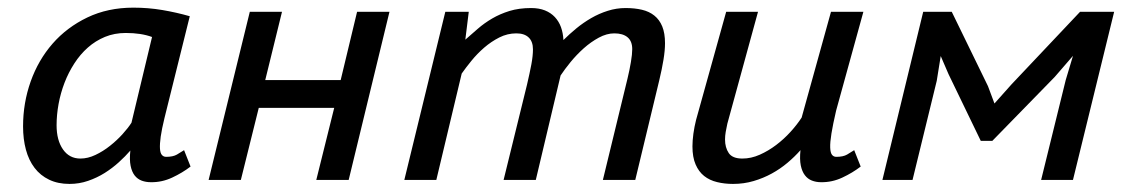

<svg xmlns="http://www.w3.org/2000/svg" viewBox="-20 -461 2896 492"><path d="M39.1 0ZM401.4 -158.2Q394.5 -129.9 391.8 -110.8Q389.2 -91.8 389.9 -80.3Q390.6 -68.8 394.8 -64Q398.9 -59.1 405.8 -59.1Q423.3 -59.1 433.3 -64.9Q443.4 -70.8 451.7 -76.2L468.3 -34.2Q447.3 -18.1 421.1 -5.9Q395 6.3 366.7 5.9Q354 5.9 343.3 2Q332.5 -2 325.2 -11.2Q317.9 -20.5 314.7 -36.1Q311.5 -51.8 314 -75.2Q301.3 -60.5 284.7 -45.4Q268.1 -30.3 248.3 -17.8Q228.5 -5.4 205.8 2.4Q183.1 10.3 158.2 10.3Q128.4 10.3 106 -0.5Q83.5 -11.2 68.6 -30.8Q53.7 -50.3 46.4 -77.4Q39.1 -104.5 39.1 -137.2Q39.1 -197.3 58.6 -252.2Q78.1 -307.1 114.7 -349.1Q151.4 -391.1 203.9 -416.3Q256.3 -441.4 321.8 -441.4Q359.9 -441.4 396 -435.3Q432.1 -429.2 466.3 -419.4ZM186 -54.7Q205.1 -54.7 224.6 -64Q244.1 -73.2 261.7 -87.2Q279.3 -101.1 293.7 -116.9Q308.1 -132.8 316.9 -146.5L369.6 -366.2Q341.8 -376.5 302.2 -376.5Q273.4 -376.5 249 -366.5Q224.6 -356.4 205.1 -339.1Q185.5 -321.8 170.4 -298.3Q155.3 -274.9 145.3 -248.8Q135.3 -222.7 130.1 -194.6Q125 -166.5 125 -140.1Q125 -101.6 141.4 -78.1Q157.7 -54.7 186 -54.7Z M836.4 -184.6H643.1L597.2 0H514.6L620.1 -430.7H702.6L659.7 -255.9H853L895 -430.7H978L873.5 0H790.5Z M1016.1 0ZM1270.5 0 1330.6 -244.6Q1337.4 -273.9 1341.6 -295.9Q1345.7 -317.9 1345.7 -334.5Q1345.7 -354.5 1334.7 -365Q1323.7 -375.5 1303.2 -375.5Q1280.3 -375.5 1259.5 -365Q1238.8 -354.5 1220.7 -338.9Q1202.6 -323.2 1188 -305.2Q1173.3 -287.1 1163.1 -272.5L1098.1 0H1016.1L1121.1 -430.7H1181.2L1172.4 -359.4Q1188 -373 1204.6 -387.5Q1221.2 -401.9 1241.2 -413.6Q1261.2 -425.3 1285.6 -432.9Q1310.1 -440.4 1340.8 -440.4Q1361.3 -440.4 1376.5 -434.3Q1391.6 -428.2 1401.9 -417.2Q1412.1 -406.2 1417.5 -391.4Q1422.9 -376.5 1423.8 -358.4Q1439 -373.5 1456.8 -388.2Q1474.6 -402.8 1494.9 -414.6Q1515.1 -426.3 1537.4 -433.3Q1559.6 -440.4 1583 -440.4Q1606.4 -440.4 1625 -436Q1643.6 -431.6 1656.7 -421.1Q1669.9 -410.6 1677 -393.3Q1684.1 -376 1684.1 -350.1Q1684.1 -332 1680.2 -308.1Q1676.3 -284.2 1669.4 -255.4L1607.9 0H1524.9L1587.9 -259.3Q1593.3 -281.7 1596.7 -302Q1600.1 -322.3 1600.1 -335Q1600.1 -355.5 1588.1 -365.5Q1576.2 -375.5 1554.2 -375.5Q1534.7 -375.5 1514.4 -364.5Q1494.1 -353.5 1475.8 -337.2Q1457.5 -320.8 1442.1 -302Q1426.8 -283.2 1416.5 -267.6L1353 0Z M1754.4 0ZM2122.6 -177.7Q2114.3 -142.1 2110.6 -119.1Q2106.9 -96.2 2107.4 -82.8Q2107.9 -69.3 2112.1 -64.2Q2116.2 -59.1 2123 -59.1Q2140.6 -59.1 2150.6 -64.9Q2160.6 -70.8 2168.9 -76.2L2185.5 -34.2Q2164.6 -18.1 2138.4 -5.9Q2112.3 6.3 2084 5.9Q2071.3 5.9 2060.5 1.7Q2049.8 -2.4 2042.5 -12Q2035.2 -21.5 2032 -37.1Q2028.8 -52.7 2031.2 -76.2Q2016.6 -59.6 1998 -43.9Q1979.5 -28.3 1957.8 -16.4Q1936 -4.4 1911.1 2.9Q1886.2 10.3 1858.4 10.3Q1836.4 10.3 1817.4 5.6Q1798.3 1 1784.4 -10Q1770.5 -21 1762.5 -39.6Q1754.4 -58.1 1754.4 -85.9Q1754.4 -100.6 1756.8 -118.4Q1759.3 -136.2 1763.7 -153.8L1840.8 -430.7H1922.4L1843.8 -144Q1841.3 -132.8 1839.6 -122.8Q1837.9 -112.8 1837.9 -103.5Q1837.9 -83 1847.4 -68.8Q1856.9 -54.7 1882.3 -54.7Q1904.8 -54.7 1926.8 -64.5Q1948.7 -74.2 1968.8 -89.4Q1988.8 -104.5 2005.6 -123Q2022.5 -141.6 2034.2 -159.7L2109.4 -430.7H2192.4Z M2710.9 -255.9 2729.5 -317.9 2682.6 -263.7 2522.9 -100.1H2493.2L2410.6 -271L2390.6 -317.4L2380.4 -253.9L2318.4 0H2241.2L2345.7 -430.7H2418.9L2511.7 -240.2L2528.3 -195.8L2571.8 -244.6L2747.6 -430.7H2835L2729.5 0H2647.9Z"/></svg>

Font: PT Astra Sans
Style: Italic
Weight: 400
Italic angle: -16°
Designer: A.Korolkova, I. Chaeva
Foundry: ParaType Ltd
Version: Version 1.001; ttfautohint (v1.6)